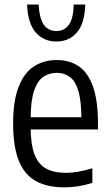

<svg xmlns="http://www.w3.org/2000/svg" viewBox="-20 -815 483 845"><path d="M263.2 9.5Q187.9 9.5 137.9 -18.1Q87.8 -45.7 62.8 -107.4Q37.8 -169.1 37.8 -272.1Q37.8 -371.7 62 -433.2Q86.1 -494.7 129.4 -522.8Q172.6 -550.8 230.1 -550.8Q286.6 -550.8 327.2 -522.9Q367.7 -495 389.5 -433.3Q411.2 -371.7 411.2 -270.5V-245.2H90.7V-299.1H351.3L338.4 -288.1Q338.4 -369.7 324.9 -414.6Q311.3 -459.4 286.9 -476.9Q262.5 -494.4 229.8 -494.4Q196.6 -494.4 170.7 -476.9Q144.7 -459.4 129.7 -414.6Q114.8 -369.7 114.8 -288.1V-259Q114.8 -181.1 131.6 -136.4Q148.4 -91.8 182.9 -73.1Q217.4 -54.4 271.1 -54.4Q296.6 -54.4 324.5 -59.3Q352.4 -64.3 386.5 -74.4V-10Q352.3 0.5 322.6 5Q292.9 9.5 263.2 9.5ZM228 -632.3Q172.7 -632.3 137.6 -671.7Q102.6 -711.2 99.3 -795H150Q153.6 -732.1 173.5 -705.2Q193.5 -678.4 228 -678.4Q262.7 -678.4 282.7 -705.2Q302.6 -732.1 304.6 -795H355.3Q352.5 -710.8 318.1 -671.6Q283.7 -632.3 228 -632.3Z"/></svg>

Font: Encode Sans Condensed Thin
Style: Regular
Weight: 100
Width: 3
Designer: Multiple Designers
Foundry: Impallari Type
Version: Version 3.002